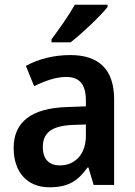

<svg xmlns="http://www.w3.org/2000/svg" viewBox="-20 -786 574 816"><path d="M437 -756V-766H298C273 -721 231 -662 199 -619V-606H280C328 -643 407 -718 437 -756ZM279 -552C206 -552 141 -534 90 -506L125 -420C171 -442 217 -459 261 -459C315 -459 345 -431 345 -359V-334L263 -331C114 -326 38 -268 38 -157C38 -53 97 10 190 10C270 10 311 -17 352 -74H356L378 0H465V-364C465 -489 402 -552 279 -552ZM288 -255 345 -257V-209C345 -128 297 -83 234 -83C190 -83 162 -108 162 -161C162 -219 196 -251 288 -255Z"/></svg>

Font: Noto Sans Thai Looped SemiCondensed SemiBold
Style: Regular
Weight: 600
Width: 4
Designer: Sasikarn Vongin, Ben Mitchell
Foundry: The Fontpad Ltd
Version: Version 1.001